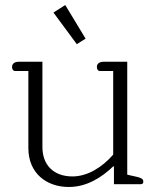

<svg xmlns="http://www.w3.org/2000/svg" viewBox="-20 -734 622 765"><path d="M286 -558 321 -580 240 -714 193 -684ZM254 11C325 11 384 -26 431 -71H434V0H541C549 0 551 -5 551 -10C551 -21 543 -25 527 -29L487 -38V-488H394C378 -488 366 -482 366 -467C366 -457 371 -451 379 -451H431V-118C387 -67 328 -31 269 -31C191 -31 149 -79 149 -148V-488H56C40 -488 28 -482 28 -467C28 -457 33 -451 41 -451H93V-144C93 -44 165 11 254 11Z"/></svg>

Font: Maitree Light
Style: Regular
Weight: 300
Designer: CadsonDemak Team
Foundry: CadsonDemak
Version: Version 1.000;PS 001.000;hotconv 1.0.88;makeotf.lib2.5.64775